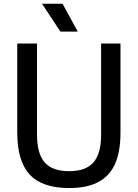

<svg xmlns="http://www.w3.org/2000/svg" viewBox="-20 -966 714 996"><path d="M69.5 -278V-740H172V-267Q172 -168.5 212 -123.2Q252 -78 338.5 -78Q424.5 -78 464.5 -123.2Q504.5 -168.5 504.5 -267V-740H605V-278Q605 -179 576.8 -115.8Q548.5 -52.5 489.8 -21.5Q431 9.5 338.5 9.5Q199.5 9.5 134.5 -60.2Q69.5 -130 69.5 -278ZM293.5 -802 198 -946.5H304.5L383.5 -802Z"/></svg>

Font: Encode Sans Semi Condensed Medium
Style: Regular
Weight: 500
Width: 4
Designer: Multiple Designers
Foundry: Impallari Type
Version: Version 2.000